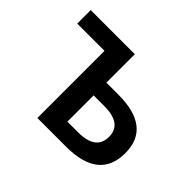

<svg xmlns="http://www.w3.org/2000/svg" viewBox="-123 -738 926 926"><g transform="rotate(45 340.0 -275.0)"><path d="M215 -458H29V-550H330V-356H411Q635 -356 635 -180Q635 0 411 0H215ZM402 -90Q524 -90 524 -180Q524 -269 402 -269H330V-90Z"/></g></svg>

Font: Noto Sans S Chinese Medium
Style: Regular
Weight: 500
Designer: Ryoko NISHIZUKA  (kana & ideographs); Paul D. Hunt (Latin, Greek & Cyrillic); Wenlong ZHANG  (bopomofo); Sandoll Communi
Foundry: Adobe Systems Incorporated
Version: Version 1.000;PS 1;hotconv 1.0.78;makeotf.lib2.5.61930